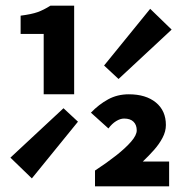

<svg xmlns="http://www.w3.org/2000/svg" viewBox="-20 -655 640 675"><path d="M133.6 -323.5V-535.6H52.5V-599.9Q91.3 -604.9 112.5 -612.5Q133.6 -620.1 157.4 -635.1H240.7V-323.5ZM92 -27.8 16.6 -100.8 203.2 -274.5 254.1 -227.2ZM396.8 -377.3 345.9 -424.6 508 -624 583.4 -550.9ZM314 0V-55.4Q355.3 -82.4 388.3 -108.4Q421.4 -134.5 441 -157.1Q460.7 -179.8 460.7 -196.7Q460.7 -215.9 449.4 -227Q438.2 -238.2 416.3 -238.2Q402.9 -238.2 388.3 -229.2Q373.7 -220.3 361.2 -203.4L299.6 -258.9Q327.5 -287.9 360.1 -305.7Q392.6 -323.5 432.8 -323.5Q492.7 -323.5 528 -294.7Q563.2 -265.9 563.2 -215.5Q563.2 -192.9 551.4 -170.6Q539.7 -148.2 521.2 -127.5Q502.8 -106.8 481.9 -87H574.6V0Z"/></svg>

Font: Source Code Pro ExtraLight
Style: Regular
Weight: 200
Monospace: yes
Designer: Paul D. Hunt, Teo Tuominen
Foundry: Adobe
Version: Version 1.026;hotconv 1.1.0;makeotfexe 2.6.0